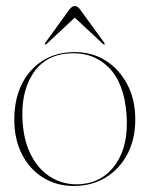

<svg xmlns="http://www.w3.org/2000/svg" viewBox="-20 -608 497 638"><path d="M228.5 -435Q286 -435 331.2 -406.5Q376.5 -378 403 -327.5Q429.5 -277 429.5 -211Q429.5 -145 403 -95.2Q376.5 -45.5 330.5 -17.8Q284.5 10 225.5 10Q168 10 123.2 -17.8Q78.5 -45.5 53 -95.2Q27.5 -145 27.5 -211Q27.5 -277.5 52.2 -327.8Q77 -378 122.2 -406.5Q167.5 -435 228.5 -435ZM247.5 4Q322.5 -1.5 365.2 -63.5Q408 -125.5 400.5 -227.5Q393 -332 341 -384Q289 -436 208.5 -430.5Q128 -425 87.8 -360.8Q47.5 -296.5 55.5 -198Q60.5 -132.5 86.8 -85.8Q113 -39 154.8 -15.8Q196.5 7.5 247.5 4ZM327.5 -460.5Q326 -459 321.5 -462.5L228.5 -549.5L135.5 -462.5Q131 -459 129.5 -460.5Q128 -462 131 -466.5L210 -575.5Q219 -588 228.5 -588Q238 -588 247 -575.5L326 -466.5Q329 -462 327.5 -460.5Z"/></svg>

Font: Fraunces 144pt Thin
Style: Regular
Weight: 100
Version: Version 1.000;[f99f86859]